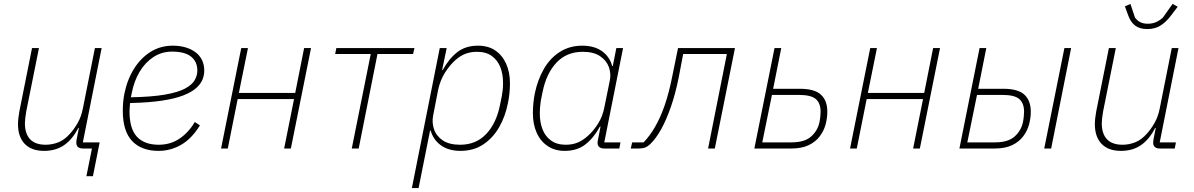

<svg xmlns="http://www.w3.org/2000/svg" viewBox="-20 -751 6037 971"><path d="M417 140 445 0H399Q383 0 374.5 -7.5Q366 -15 366 -29Q366 -34 366.5 -38.5Q367 -43 368 -48L379 -104H376Q347 -47 305 -17.5Q263 12 203 12Q139 12 105 -23.5Q71 -59 71 -123Q71 -137 73 -154.5Q75 -172 78 -188L142 -508H177L113 -189Q110 -173 108 -155.5Q106 -138 106 -128Q106 -74 132.5 -46.5Q159 -19 211 -19Q244 -19 275.5 -31.5Q307 -44 335 -76Q355 -98 373 -129.5Q391 -161 399 -202L460 -508H494L399 -31H484L450 140Z M782 12Q695 12 648 -38Q601 -88 601 -191Q601 -213 603 -235Q605 -257 609 -277Q623 -347 657 -402Q691 -457 741 -488.5Q791 -520 854 -520Q889 -520 918 -511.5Q947 -503 968.5 -487Q990 -471 1001.5 -447.5Q1013 -424 1013 -394Q1013 -371 1004 -348.5Q995 -326 972 -305.5Q949 -285 907 -268.5Q865 -252 799 -242Q733 -232 638 -230Q637 -222 636 -208.5Q635 -195 635 -187Q635 -100 672.5 -59.5Q710 -19 783 -19Q842 -19 888 -50Q934 -81 965 -134L991 -117Q950 -50 896.5 -19Q843 12 782 12ZM850 -490Q798 -490 756 -462.5Q714 -435 686 -388Q658 -341 646 -279L642 -259Q748 -261 814 -272.5Q880 -284 915.5 -303Q951 -322 964.5 -345.5Q978 -369 978 -394Q978 -439 946.5 -464.5Q915 -490 850 -490Z M1098 0 1200 -508H1234L1188 -281H1473L1518 -508H1553L1451 0H1417L1467 -250H1182L1132 0Z M1759 0 1855 -478H1675L1681 -508H2076L2069 -478H1889L1794 0Z M2063 200 2204 -508H2239L2216 -397H2219Q2251 -455 2293 -487.5Q2335 -520 2397 -520Q2449 -520 2484.5 -496Q2520 -472 2539.5 -429Q2559 -386 2559 -330Q2559 -305 2556.5 -280Q2554 -255 2549 -231Q2536 -163 2504.5 -108Q2473 -53 2424 -20.5Q2375 12 2309 12Q2249 12 2210 -16Q2171 -44 2158 -91H2155L2097 200ZM2307 -19Q2388 -19 2439.5 -74Q2491 -129 2509 -222L2518 -266Q2521 -282 2522.5 -297.5Q2524 -313 2524 -333Q2524 -377 2510 -412Q2496 -447 2467 -468Q2438 -489 2392 -489Q2360 -489 2334 -479Q2308 -469 2283 -447Q2255 -422 2231 -384.5Q2207 -347 2196 -298L2170 -164Q2164 -131 2175 -97.5Q2186 -64 2218.5 -41.5Q2251 -19 2307 -19Z M3112 0H3036Q3019 0 3010.5 -7.5Q3002 -15 3002 -29Q3002 -34 3003 -38.5Q3004 -43 3005 -48L3017 -111H3014Q2983 -54 2941 -21Q2899 12 2836 12Q2786 12 2749.5 -12.5Q2713 -37 2694 -80Q2675 -123 2675 -178Q2675 -204 2677.5 -229.5Q2680 -255 2685 -280Q2699 -347 2730 -401.5Q2761 -456 2810.5 -488Q2860 -520 2925 -520Q2985 -520 3024 -492.5Q3063 -465 3076 -417H3079L3097 -508H3131L3036 -31H3118ZM2841 -19Q2874 -19 2900 -29.5Q2926 -40 2951 -62Q2979 -86 3003.5 -124Q3028 -162 3037 -211L3064 -344Q3071 -378 3059.5 -411Q3048 -444 3015.5 -466.5Q2983 -489 2927 -489Q2846 -489 2794.5 -434.5Q2743 -380 2724 -286L2715 -242Q2713 -227 2711.5 -211Q2710 -195 2710 -176Q2710 -133 2723.5 -97.5Q2737 -62 2766.5 -40.5Q2796 -19 2841 -19Z M3170 0 3177 -31H3235Q3265 -62 3292 -108Q3319 -154 3341 -217Q3363 -280 3379 -361L3409 -508H3697L3595 0H3561L3656 -478H3435L3413 -362Q3396 -277 3373 -211Q3350 -145 3324 -98Q3298 -51 3270 -24Q3256 -10 3242.5 -5Q3229 0 3210 0Z M3795 0 3897 -508H3931L3890 -302H4025Q4100 -302 4132 -272Q4164 -242 4164 -186Q4164 -155 4155.5 -122.5Q4147 -90 4126 -62Q4105 -34 4070 -17Q4035 0 3982 0ZM3835 -31H3983Q4049 -31 4082 -60.5Q4115 -90 4124 -132Q4127 -146 4128.5 -160.5Q4130 -175 4130 -186Q4130 -229 4106 -250Q4082 -271 4020 -271H3884Z M4279 0 4381 -508H4415L4369 -281H4654L4699 -508H4734L4632 0H4598L4648 -250H4363L4313 0Z M4832 0 4934 -508H4968L4927 -302H5054Q5129 -302 5161 -272Q5193 -242 5193 -186Q5193 -155 5184.5 -122.5Q5176 -90 5155 -62Q5134 -34 5099 -17Q5064 0 5011 0ZM4872 -31H5012Q5078 -31 5111 -60.5Q5144 -90 5153 -132Q5156 -146 5157.5 -160.5Q5159 -175 5159 -186Q5159 -229 5135 -250Q5111 -271 5049 -271H4921ZM5261 0 5363 -508H5397L5296 0Z M5588 -508H5623L5559 -189Q5556 -173 5554 -155.5Q5552 -138 5552 -128Q5552 -74 5578.5 -46.5Q5605 -19 5657 -19Q5690 -19 5721.5 -31.5Q5753 -44 5781 -76Q5801 -98 5819 -129.5Q5837 -161 5845 -202L5906 -508H5940L5845 -31H5927L5921 0H5845Q5829 0 5820.5 -7.5Q5812 -15 5812 -29Q5812 -34 5812.5 -38.5Q5813 -43 5814 -48L5825 -104H5822Q5793 -47 5751 -17.5Q5709 12 5649 12Q5585 12 5551 -23.5Q5517 -59 5517 -123Q5517 -137 5519 -154.5Q5521 -172 5524 -188ZM5782 -604Q5743 -604 5720 -622Q5697 -640 5685 -675L5669 -719L5697 -731L5720 -662Q5732 -646 5747.5 -638.5Q5763 -631 5784 -631Q5807 -631 5825 -638.5Q5843 -646 5861 -662L5910 -731L5936 -717L5904 -675Q5878 -640 5849.5 -622Q5821 -604 5782 -604Z"/></svg>

Font: IBM Plex Sans ExtraLight
Style: Italic
Weight: 250
Italic angle: -11.31°
Designer: Mike Abbink, Paul van der Laan, Pieter van Rosmalen
Foundry: Bold Monday
Version: Version 3.201